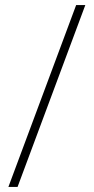

<svg xmlns="http://www.w3.org/2000/svg" viewBox="-20 -978 370 754"><path d="M13 -244 279 -958H315L49 -244Z"/></svg>

Font: Noto Sans Khmer UI ExtraLight
Style: Regular
Weight: 200
Designer: Danh Hong and the Monotype Design Team
Foundry: Monotype Imaging Inc.
Version: Version 2.002; ttfautohint (v1.8.4.7-5d5b)